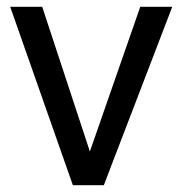

<svg xmlns="http://www.w3.org/2000/svg" viewBox="-20 -544 540 564"><path d="M285 0H194L10 -524H104L244 -99L392 -524H486Z"/></svg>

Font: Ekushey Lal Sabuj
Style: Regular
Weight: 400
Designer: Al Mamun Sumon
Foundry: Al Mamun Sumon
Version: Version 1.0